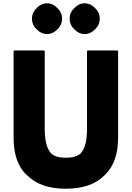

<svg xmlns="http://www.w3.org/2000/svg" viewBox="-20 -1130 805 1172"><path d="M511 -818V-343C511 -271 499 -224 474 -196V-195C452 -175 422 -167 382 -167C343 -167 313 -174 290 -195V-196C266 -224 253 -271 253 -343V-818L249 -822H67L63 -818V-288C63 -191 88 -118 137 -67H138L147 -59C199 -6 277 22 382 22C487 22 565 -6 617 -59L624 -66C674 -116 701 -190 701 -288V-818L697 -822H515ZM437 -1084 430 -1077C414 -1061 405 -1041 405 -1016C405 -991 414 -971 430 -955L437 -948C453 -932 473 -922 497 -922C521 -922 541 -932 557 -948L564 -955C580 -971 589 -991 589 -1016C589 -1041 580 -1061 564 -1077L557 -1084C541 -1100 521 -1110 497 -1110C473 -1110 453 -1100 437 -1084ZM207 -1084 200 -1077C184 -1061 175 -1041 175 -1016C175 -991 184 -971 200 -955L207 -948C223 -932 243 -922 267 -922C291 -922 311 -932 327 -948L334 -955C350 -971 359 -991 359 -1016C359 -1041 350 -1061 334 -1077L327 -1084C311 -1100 291 -1110 267 -1110C243 -1110 223 -1100 207 -1084Z"/></svg>

Font: Hussar Woodtype
Style: Bd
Weight: 900
Foundry: Cannot Into Space Fonts
Version: Version 1.07